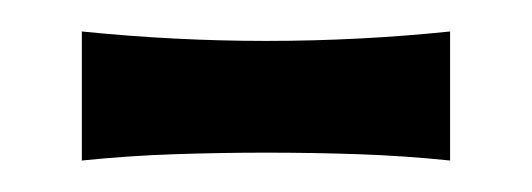

<svg xmlns="http://www.w3.org/2000/svg" viewBox="-20 -707 338 122"><path d="M266 -605Q237 -608 208 -609Q179 -610 149 -610Q120 -610 90.5 -609Q61 -608 32 -605V-687Q91 -681 149 -681Q208 -681 266 -687Z"/></svg>

Font: Zen Old Mincho
Style: Regular
Weight: 400
Designer: Yoshimichi Ohira
Foundry: Positype
Version: Version 1.001